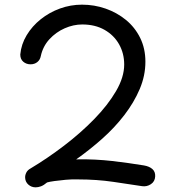

<svg xmlns="http://www.w3.org/2000/svg" viewBox="-20 -789 748 824"><path d="M67 -555Q71 -599 94.5 -638Q118 -677 155 -706.5Q192 -736 237.5 -752.5Q283 -769 332 -769Q385 -769 433.5 -752Q482 -735 520.5 -703.5Q559 -672 581.5 -626.5Q604 -581 604 -524Q604 -464 579.5 -406.5Q555 -349 513.5 -295Q472 -241 418.5 -193.5Q365 -146 307 -105Q349 -106 387.5 -104Q426 -102 462 -98Q498 -94 532 -89Q566 -84 598 -79Q621 -75 634 -63.5Q647 -52 646 -32Q645 -10 627.5 1.5Q610 13 590 10Q538 2 466.5 -8.5Q395 -19 316 -19Q290 -20 262.5 -17.5Q235 -15 213.5 -12Q192 -9 182 -6Q168 6 156 10.5Q144 15 133 15Q115 15 102 3.5Q89 -8 88 -25Q87 -36 92.5 -47.5Q98 -59 111 -66Q183 -109 254.5 -163.5Q326 -218 384.5 -278Q443 -338 478 -398Q513 -458 513 -512Q513 -560 491 -599Q469 -638 428.5 -661Q388 -684 333 -684Q295 -684 257.5 -667.5Q220 -651 192 -620.5Q164 -590 155 -548Q152 -532 140 -522.5Q128 -513 111 -513Q93 -513 80 -524Q67 -535 67 -555Z"/></svg>

Font: Playpen Sans Deva
Style: Regular
Weight: 400
Designer: Pooja Saxena, Gunjan Panchal, Laura Meseguer, Veronika Burian, José Scaglione
Foundry: TypeTogether
Version: Version 2.000